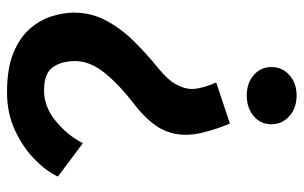

<svg xmlns="http://www.w3.org/2000/svg" viewBox="-179 -421 865 547"><g transform="rotate(90 253.5 -147.5)"><path d="M252 -560Q287.5 -560 310.8 -539.5Q334 -519 334 -488Q334 -457.5 310.8 -437.8Q287.5 -418 252 -418Q217 -418 194 -437.8Q171 -457.5 171 -488Q171 -519 194 -539.5Q217 -560 252 -560ZM332 -370Q337 -359 344.5 -337.5Q352 -316 358 -291.2Q364 -266.5 364 -245Q364 -200 341.8 -165Q319.5 -130 275 -96Q220 -53.5 187 -12.2Q154 29 154 71Q154 109 171.2 134.2Q188.5 159.5 238 159.5Q284 159.5 324.5 126.5Q365 93.5 388 49L483 120Q469.5 150.5 436 184.2Q402.5 218 353.2 241.5Q304 265 243 265Q173.5 265 129.2 246.2Q85 227.5 60.2 198Q35.5 168.5 25.8 135.8Q16 103 16 75Q16 23.5 39.5 -19.2Q63 -62 99 -98Q135 -134 172.5 -164.5Q207.5 -192.5 220.5 -216.8Q233.5 -241 233.5 -261Q233.5 -276 227.5 -296.8Q221.5 -317.5 215 -331Z"/></g></svg>

Font: Junction
Style: Bold
Weight: 700
Designer: Caroline Hadilaksono
Foundry: Caroline Hadilaksono, Tyler Finck, The League of Moveable Type
Version: Version 2.000; ttfautohint (v1.8.3)